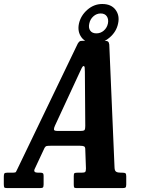

<svg xmlns="http://www.w3.org/2000/svg" viewBox="-84 -964 736 984"><path d="M-64.5 -20.5V-58.5Q-64.5 -70 -61.8 -74.5Q-59 -79 -47 -79H-17.5Q-4 -79 -2 -83.5Q0 -88 4.5 -96.5L314.5 -740.5Q319.5 -748.5 323.8 -751.8Q328 -755 342 -755H449Q464 -755 469.2 -751.2Q474.5 -747.5 476 -736L503 -105.5Q503.5 -88.5 511.5 -83.8Q519.5 -79 535.5 -79H543Q554.5 -79 558.8 -76Q563 -73 563 -60.5V-18.5Q563 -6.5 559.2 -3.2Q555.5 0 543 0H309.5Q298 0 296 -3.8Q294 -7.5 294 -19V-61.5Q294 -74 297.8 -76.5Q301.5 -79 314 -79H333.5Q348 -79 352.2 -82.5Q356.5 -86 356.5 -100.5L353 -199Q353 -211 346.5 -214Q340 -217 325.5 -217H176Q163 -217 156 -215.8Q149 -214.5 144.5 -206.5L93.5 -97.5Q85.5 -79 111 -79H122.5Q132 -79 135.8 -76Q139.5 -73 139.5 -63V-19Q139.5 -6.5 135.8 -3.2Q132 0 119.5 0H-45Q-59 0 -61.8 -3.2Q-64.5 -6.5 -64.5 -20.5ZM324.5 -593.5 197.5 -319.5Q192 -307.5 192.5 -300.2Q193 -293 210 -293H328.5Q347 -293 350 -298.5Q353 -304 353 -318.5L351 -595.5Q351 -611.5 350 -618.5Q349 -625.5 344.5 -625.5Q340 -625.5 335.2 -616Q330.5 -606.5 324.5 -593.5ZM402 -742.5Q356 -742.5 334 -772Q312 -801.5 320.5 -842.5Q329.5 -884 363.5 -913.8Q397.5 -943.5 440 -943.5Q486 -943.5 508.2 -913.8Q530.5 -884 521 -842.5Q512.5 -801.5 478.2 -772Q444 -742.5 402 -742.5ZM410 -793Q431.5 -793 447.8 -807Q464 -821 469 -843Q473.5 -865.5 463.5 -880.2Q453.5 -895 432 -895Q411 -895 394.5 -880.2Q378 -865.5 373.5 -843Q368.5 -821 378.5 -807Q388.5 -793 410 -793Z"/></svg>

Font: Besley* Condensed Semi
Style: Italic
Weight: 600
Width: 3
Italic angle: -13°
Designer: Owen Earl
Foundry: indestructible type*
Version: Version 3.000; ttfautohint (v1.8.3)